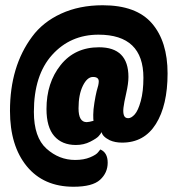

<svg xmlns="http://www.w3.org/2000/svg" viewBox="-20 -584 674 731"><path d="M445 -41Q418 -41 398 -50Q370 -64 367 -81Q363 -74 355.5 -65.5Q348 -57 323.5 -44.5Q299 -32 269 -32Q216 -32 186.5 -66Q157 -100 157 -169Q157 -269 211 -336.5Q265 -404 357 -404Q469 -404 469 -291Q469 -266 460.5 -229Q452 -192 450 -173.5Q448 -155 452 -144.5Q456 -134 468 -134Q480 -134 493 -148.5Q506 -163 516 -199.5Q526 -236 526 -288Q526 -452 355 -452Q248 -452 178.5 -375Q109 -298 109 -158Q109 -61 157 -18Q205 25 266 25Q299 25 323 15Q347 5 354 -5L362 -15Q390 -3 390 35.5Q390 74 361 100.5Q332 127 260 127Q146 127 82 49Q18 -29 18 -162Q18 -331 102 -444Q143 -500 212.5 -532Q282 -564 371 -564Q499 -564 558.5 -495Q618 -426 618 -304.5Q618 -183 573.5 -112Q529 -41 445 -41ZM356 -274Q356 -291 334 -291Q312 -291 295.5 -257.5Q279 -224 279 -171.5Q279 -119 310 -119Q318 -119 336 -124Q335 -128 335 -147Q335 -166 339.5 -193.5Q344 -221 348 -237Q356 -262 356 -274Z"/></svg>

Font: Chela One
Style: Regular
Weight: 400
Designer: Miguel Hernandez
Foundry: LatinoType
Version: Version 1.001